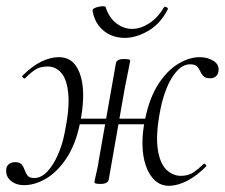

<svg xmlns="http://www.w3.org/2000/svg" viewBox="-35 -584 724 618"><path d="M42 12Q17 12 0 -2Q-17 -16 -15 -39Q-14 -50 -6 -56Q2 -62 13 -62Q29 -62 35 -54.5Q41 -47 44.5 -36.5Q48 -26 54 -18.5Q60 -11 75 -11Q98 -11 117.5 -32Q137 -53 151.5 -86Q166 -119 173 -156Q189 -233 185 -280Q181 -327 163 -348.5Q145 -370 118 -370Q93 -370 76.5 -358.5Q60 -347 46 -332Q43 -330 39 -334Q35 -338 37 -340Q69 -372 98.5 -386Q128 -400 154 -400Q183 -400 200.5 -382.5Q218 -365 226 -334.5Q234 -304 232.5 -265.5Q231 -227 222 -185Q208 -118 178.5 -74Q149 -30 113 -9Q77 12 42 12ZM289 8Q276 8 272.5 6.5Q269 5 269 2Q269 -1 275 -26.5Q281 -52 284 -74L338 -380Q340 -394 364 -394Q377 -394 380.5 -392.5Q384 -391 384 -388Q384 -386 380.5 -369.5Q377 -353 373 -332.5Q369 -312 366 -297L315 -6Q312 8 289 8ZM180 -184 184 -202H473L469 -184ZM512 14Q484 15 464.5 -2.5Q445 -20 434.5 -50.5Q424 -81 423.5 -119.5Q423 -158 432 -200Q446 -269 474.5 -313Q503 -357 538.5 -378.5Q574 -400 608 -400Q634 -400 653 -387.5Q672 -375 668 -353Q666 -343 659 -337.5Q652 -332 642 -332Q626 -332 619.5 -339Q613 -346 609.5 -354.5Q606 -363 599.5 -370Q593 -377 577 -377Q554 -377 534.5 -355.5Q515 -334 501.5 -300.5Q488 -267 481 -230Q466 -153 472.5 -106Q479 -59 500 -38.5Q521 -18 547 -18Q572 -18 589 -30Q606 -42 620 -56Q622 -59 626.5 -54.5Q631 -50 628 -48Q597 -17 567.5 -2Q538 13 512 14ZM366 -462Q342 -462 320.5 -471.5Q299 -481 283.5 -500.5Q268 -520 263 -549Q262 -554 267.5 -557Q273 -560 281.5 -562Q290 -564 297 -564Q304 -564 305 -561Q316 -527 339.5 -509Q363 -491 390 -491Q417 -491 444.5 -508.5Q472 -526 492 -559Q494 -564 500.5 -561Q507 -558 505 -554Q481 -507 442 -484.5Q403 -462 366 -462Z"/></svg>

Font: Cormorant Light
Style: Italic
Weight: 300
Italic angle: -10°
Designer: Christian Thalmann (Catharsis Fonts)
Foundry: Catharsis Fonts
Version: Version 4.000